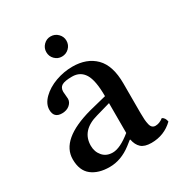

<svg xmlns="http://www.w3.org/2000/svg" viewBox="-148 -704 769 819"><g transform="rotate(-30 236.5 -294.5)"><path d="M291 -81.1V-228L221.2 -208Q132.8 -184.1 132.8 -108.9Q132.8 -79.1 150.9 -58.1Q168.9 -37.1 200.2 -37.1Q236.8 -37.1 291 -81.1ZM292 -47.9H289.1L266.1 -29.8Q214.4 9.8 158.2 9.8Q103 9.8 70.1 -16.1Q37.1 -42 37.1 -97.2Q37.1 -195.3 207 -241.2L291 -262.2Q291 -339.8 271 -372.3Q251 -404.8 210.9 -404.8Q174.8 -404.8 160.4 -396.2Q146 -387.7 146 -367.2Q146 -359.9 147.5 -348.6Q148.9 -337.4 148.9 -332Q148.9 -315.4 134.3 -302.7Q119.6 -290 96.2 -290Q56.2 -290 56.2 -330.1Q56.2 -359.4 82.8 -385.5Q109.4 -411.6 150.1 -426.3Q190.9 -440.9 232.9 -440.9Q303.7 -440.9 345 -399.4Q386.2 -357.9 386.2 -270V-124Q386.2 -104 387.2 -91.6Q388.2 -79.1 390.9 -67.4Q393.6 -55.7 399.7 -50.3Q405.8 -44.9 415 -44.9Q434.6 -44.9 454.1 -60.1Q468.3 -52.7 471.2 -33.2Q426.8 9.8 363.8 9.8Q330.1 9.8 313.7 -5.1Q297.4 -20 292 -47.9ZM168 -549.8Q168 -569.8 182.4 -584.5Q196.8 -599.1 216.8 -599.1Q237.8 -599.1 252.4 -584.5Q267.1 -569.8 267.1 -549.8Q267.1 -528.8 252.4 -514.4Q237.8 -500 216.8 -500Q196.8 -500 182.4 -514.4Q168 -528.8 168 -549.8Z"/></g></svg>

Font: Common Serif Medium
Style: Regular
Weight: 500
Designer: Philipp H. Poll, Khaled Hosny
Foundry: Stefan Peev, Context Ltd.
Version: Version 1.026